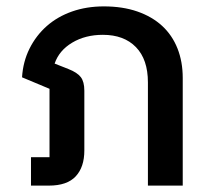

<svg xmlns="http://www.w3.org/2000/svg" viewBox="-20 -581 665 601"><path d="M77 -89H135V-303L49 -339Q52 -388 72.5 -429Q93 -470 126.5 -499.5Q160 -529 205.5 -545Q251 -561 305 -561Q364 -561 410 -545Q456 -529 487.5 -500Q519 -471 535.5 -429.5Q552 -388 552 -337V0H443V-323Q443 -395 405.5 -433.5Q368 -472 302 -472Q247 -472 206 -447.5Q165 -423 151 -382L194 -365Q222 -354 233 -339.5Q244 -325 244 -297V-110Q244 -58 217 -29Q190 0 133 0H77Z"/></svg>

Font: IBM Plex Thai Medium
Style: Regular
Weight: 500
Designer: Mike Abbink, Paul van der Laan, Pieter van Rosmalen, Ben Mitchell, Mark Frömberg
Foundry: Bold Monday
Version: Version 1.0